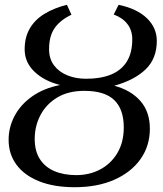

<svg xmlns="http://www.w3.org/2000/svg" viewBox="-20 -771 680 802"><path d="M292 11Q205.5 11 143.5 -13.8Q81.5 -38.5 48.8 -83Q16 -127.5 16 -187Q16 -239.5 40.8 -286.5Q65.5 -333.5 113.5 -367.8Q161.5 -402 231 -416Q165 -432.5 124 -471.5Q83 -510.5 83 -564.5Q83 -615.5 104.5 -652.2Q126 -689 165.8 -713.2Q205.5 -737.5 259.5 -751L278.5 -709.5Q233 -688 209 -654.8Q185 -621.5 185 -565.5Q185 -525 206 -497.5Q227 -470 262 -456Q297 -442 340 -442Q400.5 -442 443.5 -459.5Q486.5 -477 509.5 -513.5Q532.5 -550 532.5 -607Q532.5 -644 512.5 -670.2Q492.5 -696.5 455 -710.5L475.5 -751Q553 -734.5 594 -694.5Q635 -654.5 635 -600.5Q635 -526 588 -481Q541 -436 457.5 -413Q527.5 -394 566.8 -348.8Q606 -303.5 606 -233.5Q606 -161.5 566.8 -106.2Q527.5 -51 457 -20Q386.5 11 292 11ZM298.5 -39.5Q353.5 -39.5 398.5 -63.2Q443.5 -87 470.2 -131.8Q497 -176.5 497 -239Q497 -314.5 457.2 -353Q417.5 -391.5 332 -391.5Q265.5 -391.5 219.2 -363.8Q173 -336 149 -290.2Q125 -244.5 125 -190.5Q125 -140 146.5 -106.5Q168 -73 207.2 -56.2Q246.5 -39.5 298.5 -39.5Z"/></svg>

Font: Merriweather 28pt
Style: Italic
Weight: 400
Italic angle: -7.8°
Version: Version 2.101